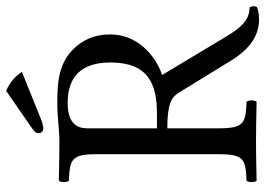

<svg xmlns="http://www.w3.org/2000/svg" viewBox="-140 -720 870 630"><g transform="rotate(-90 295.0 -405.0)"><path d="M189 -122V-291C273 -291 292 -276 306 -253L413 -79C442 -32 485 10 545 10C560 10 577 8 587 3C591 -4 590 -13 586 -21C541 -21 516 -55 490 -98L364 -308C407 -322 497 -374 497 -479C497 -529 480 -570 444 -604C396 -649 334 -652 271 -652C224 -652 182 -645 146 -645C111 -645 64 -646 17 -647C11 -641 11 -620 17 -614C87 -611 104 -606 104 -523V-122C104 -39 87 -34 17 -31C11 -25 11 -4 17 2C62 1 109 0 147 0C185 0 232 1 276 2C282 -4 282 -25 276 -31C206 -34 189 -39 189 -122ZM272 -618C333 -618 405 -596 405 -478C405 -353 334 -325 237 -325H189V-554C189 -583 201 -618 272 -618ZM312 -820 188 -734C175 -725 173 -720 173 -713C173 -705 179 -698 188 -698C197 -698 209 -701 230 -710L374 -768C361 -789 341 -807 312 -820Z"/></g></svg>

Font: Libertinus Math
Style: Regular
Weight: 400
Designer: Philipp H. Poll, Khaled Hosny
Foundry: Caleb Maclennan
Version: Version 7.050;RELEASE